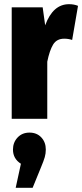

<svg xmlns="http://www.w3.org/2000/svg" viewBox="-20 -568 393 918"><path d="M353 -540 325 -377Q307 -383 287 -383Q251 -383 234 -355Q217 -327 206 -273V0H36V-533H184L196 -447Q233 -548 310 -548Q334 -548 353 -540ZM199 147Q199 166 194 183.5Q189 201 176 232L136 330H55L80 215Q42 191 42 147Q42 113 64 89.5Q86 66 121 66Q156 66 177.5 89Q199 112 199 147Z"/></svg>

Font: Fira Sans Extra Condensed ExtraBold
Style: Regular
Weight: 800
Width: 1
Designer: Carrois Corporate & Edenspiekermann AG
Foundry: Carrois Corporate GbR & Edenspiekermann AG
Version: Version 4.203